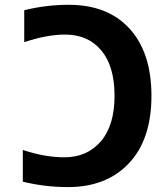

<svg xmlns="http://www.w3.org/2000/svg" viewBox="-20 -761 675 793"><path d="M249 -618.2Q173.8 -618.2 80.1 -586.9V-718.8Q170.9 -741.2 263.7 -741.2Q425.8 -741.2 515.6 -642.1Q605.5 -543 605.5 -365.2Q605.5 -185.5 512.7 -86.9Q419.9 11.7 260.7 11.7Q165 11.7 74.2 -10.7V-141.6Q165 -111.3 246.1 -111.3Q339.8 -111.3 396.5 -177.2Q453.1 -243.2 453.1 -365.2Q453.1 -487.3 398.4 -552.7Q343.8 -618.2 249 -618.2Z"/></svg>

Font: Gen Shin Gothic Bold
Style: Bold
Weight: 700
Designer: [Source Han Sans]
Ryoko NISHIZUKA  (kana & ideographs); Paul D. Hunt (Latin, Greek & Cyrillic); Wenlong ZHANG  (bopomofo
Version: Version 1.002.20150607